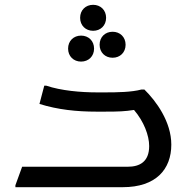

<svg xmlns="http://www.w3.org/2000/svg" viewBox="-20 -778 792 798"><path d="M367 -650C398 -650 421 -672 421 -704C421 -736 398 -758 367 -758C336 -758 313 -736 313 -704C313 -672 336 -650 367 -650ZM394 -592C394 -560 417 -538 448 -538C479 -538 502 -560 502 -592C502 -624 479 -646 448 -646C417 -646 394 -624 394 -592ZM317 -522C348 -522 371 -544 371 -576C371 -608 348 -630 317 -630C286 -630 263 -608 263 -576C263 -544 286 -522 317 -522ZM580 -406H568C528 -395 468 -394 416 -394H384C316 -394 234 -401 172 -422H164L144 -346C221 -322 299 -314 380 -314H416C474 -314 498 -315 537 -321C578 -273 600 -215 600 -171C600 -106 561 -85 511 -85H72L44 -8V0H490C628 0 692 -74 692 -177C692 -272 629 -358 580 -406Z"/></svg>

Font: Kufam Arabic Latin Roman Normal
Style: Regular
Weight: 400
Designer: Wael Morcos & Artur Schmal
Version: Version 1.200;PS 001.200;hotconv 1.0.88;makeotf.lib2.5.64775